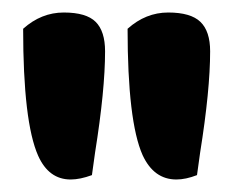

<svg xmlns="http://www.w3.org/2000/svg" viewBox="-20 -682 373 307"><path d="M17 -636Q46 -662 82 -662Q118 -662 133 -647Q148 -632 148 -600Q148 -538 132 -438L127 -402Q108 -395 93 -395Q58 -395 41 -433Q17 -487 17 -636ZM184 -636Q213 -662 249 -662Q285 -662 300.5 -647Q316 -632 316 -600Q316 -538 300 -438L295 -402Q277 -395 262 -395Q226 -395 208 -434Q184 -488 184 -636Z"/></svg>

Font: Chela One
Style: Regular
Weight: 400
Designer: Miguel Hernandez
Foundry: LatinoType
Version: Version 1.001